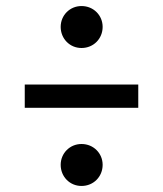

<svg xmlns="http://www.w3.org/2000/svg" viewBox="-20 -651 540 636"><path d="M62 -371V-294H438V-371ZM181 -562C181 -523 211 -492 250 -492C290 -492 320 -523 320 -562C320 -600 290 -631 250 -631C211 -631 181 -600 181 -562ZM250 -35C290 -35 320 -66 320 -105C320 -143 290 -174 250 -174C211 -174 181 -143 181 -105C181 -66 211 -35 250 -35Z"/></svg>

Font: FiraGO Unicode
Style: Regular
Weight: 400
Designer: bBox Type
Foundry: bBox Type GmbH
Version: Version 1.001;PS 001.001;hotconv 1.0.88;makeotf.lib2.5.64775